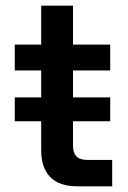

<svg xmlns="http://www.w3.org/2000/svg" viewBox="-20 -656 450 676"><path d="M375 0H252Q189 0 157 -32.5Q125 -65 125 -127V-636H237V-144Q237 -118 249 -105.5Q261 -93 287 -93H375ZM368 -408H32V-499H368ZM368 -229H32V-313H368Z"/></svg>

Font: Wix Madefor Display SemiBold
Style: Regular
Weight: 600
Designer: Dalton Maag Ltd
Foundry: Dalton Maag Ltd
Version: Version 3.100